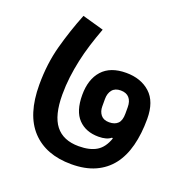

<svg xmlns="http://www.w3.org/2000/svg" viewBox="-124 -805 907 928"><g transform="rotate(20 329.0 -341.0)"><path d="M339 6Q208 6 135.5 -71.5Q63 -149 63 -303Q63 -411 88.5 -504.5Q114 -598 150 -688L260 -657Q242 -609 228 -564Q214 -519 204.5 -475Q195 -431 189.5 -387Q184 -343 184 -296Q184 -189 223.5 -138.5Q263 -88 343 -88Q400 -88 434.5 -109Q469 -130 486 -180L481 -182Q460 -164 417 -164Q352 -164 313.5 -204Q275 -244 275 -327Q275 -408 316.5 -454Q358 -500 439 -500Q515 -500 562.5 -457Q610 -414 610 -325Q610 -248 594 -186.5Q578 -125 545 -82.5Q512 -40 461 -17Q410 6 339 6ZM385 -308Q385 -282 399 -264.5Q413 -247 442 -247Q471 -247 486.5 -262.5Q502 -278 502 -313V-346Q502 -377 487 -394Q472 -411 443 -411Q414 -411 399.5 -393Q385 -375 385 -346Z"/></g></svg>

Font: IBM Plex Sans Devanagari SemiBold
Style: Regular
Weight: 600
Designer: Mike Abbink, Paul van der Laan, Pieter van Rosmalen, Erin McLaughlin
Foundry: Bold Monday
Version: Version 1.1